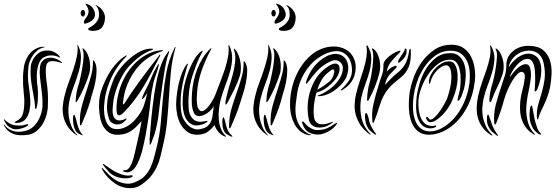

<svg xmlns="http://www.w3.org/2000/svg" viewBox="-42 -720 2972 1026"><path d="M123 -369Q124 -378 129 -390.5Q134 -403 142.5 -414.5Q151 -426 163 -435.5Q175 -445 190 -448Q222 -454 243 -444Q264 -434 275 -421Q279 -415 278 -414Q276 -412 271 -415Q265 -419 251.5 -422Q238 -425 222.5 -423.5Q207 -422 192.5 -414Q178 -406 169 -388Q161 -371 158 -353Q155 -335 154.5 -319.5Q154 -304 155 -293Q156 -282 156 -278Q158 -267 159.5 -250.5Q161 -234 161 -217Q161 -200 160 -183.5Q159 -167 156 -155Q155 -152 153.5 -145Q152 -138 150 -138Q145 -138 145 -145Q145 -152 145 -155Q143 -180 138 -205.5Q133 -231 128.5 -258Q124 -285 122 -312.5Q120 -340 123 -369ZM88 -171Q89 -191 84.5 -227.5Q80 -264 81 -312Q82 -337 86 -363.5Q90 -390 105 -416Q121 -444 145.5 -457.5Q170 -471 188 -470Q191 -470 194 -470Q197 -470 197 -469Q197 -467 196 -467.5Q195 -468 189 -466Q171 -461 157 -449.5Q143 -438 133 -423Q123 -408 117 -392Q111 -376 110 -363Q104 -308 111 -267Q116 -234 119 -198.5Q122 -163 116.5 -133.5Q111 -104 95.5 -84.5Q80 -65 48 -63Q45 -63 40.5 -63.5Q36 -64 36 -66Q36 -68 45 -73Q71 -85 79 -108Q87 -131 88 -171ZM-18 -53Q-4 -31 26.5 -20.5Q57 -10 99 -22Q120 -28 136 -43Q152 -58 162.5 -76.5Q173 -95 178.5 -115Q184 -135 185 -152Q186 -180 183.5 -207Q181 -234 177.5 -259.5Q174 -285 171.5 -309Q169 -333 171 -356Q173 -381 185 -394Q197 -407 214.5 -410.5Q232 -414 251 -408Q270 -402 286 -389Q290 -387 289 -384Q289 -382 287 -383Q285 -384 283 -385Q246 -397 225.5 -392Q205 -387 203 -356Q201 -320 208.5 -271.5Q216 -223 214 -164Q215 -144 209.5 -118Q204 -92 191.5 -67.5Q179 -43 158.5 -24Q138 -5 110 0Q57 8 25.5 -6Q-6 -20 -20 -49Q-22 -55 -22 -56H-21Q-21 -56 -18 -53ZM26 -53Q45 -48 72 -49Q81 -50 94 -54Q107 -58 108 -56Q111 -52 102 -46Q93 -40 79 -35.5Q65 -31 50 -29.5Q35 -28 25 -32Q6 -40 -2.5 -49.5Q-11 -59 -18 -73L-20 -77Q-22 -81 -21 -82Q-20 -83 -18 -82Q-17 -81 -17 -80Q-5 -69 3.5 -63.5Q12 -58 26 -53Z M436 -330Q439 -343 439.5 -360Q440 -377 437 -395Q434 -413 426.5 -429.5Q419 -446 407 -458Q401 -462 400 -462Q396 -462 400 -456Q406 -443 404.5 -415.5Q403 -388 398 -358.5Q393 -329 387.5 -305.5Q382 -282 381 -277Q374 -259 368.5 -232Q363 -205 363 -188Q362 -186 362 -180Q362 -174 365 -173Q366 -173 369 -178Q372 -183 374 -185Q392 -217 408.5 -255Q425 -293 436 -330ZM440 -179Q444 -197 453 -225.5Q462 -254 468 -284.5Q474 -315 474 -344.5Q474 -374 462 -393Q458 -397 456 -397Q454 -397 455 -393Q455 -355 446.5 -322.5Q438 -290 428 -259Q411 -208 397 -159.5Q383 -111 385 -60Q385 -57 385.5 -53.5Q386 -50 389 -50Q391 -50 392 -52Q393 -54 395 -58Q405 -82 418 -114.5Q431 -147 440 -179ZM369 0Q350 -20 340 -44.5Q330 -69 326 -94.5Q322 -120 324 -146Q326 -172 332 -195Q341 -231 355 -267Q369 -303 379 -338.5Q389 -374 390.5 -408.5Q392 -443 376 -476Q373 -481 372 -481Q371 -481 371 -479.5Q371 -478 372 -477Q375 -447 368 -415Q361 -383 350 -349.5Q339 -316 325.5 -280.5Q312 -245 303 -208Q296 -181 293.5 -153Q291 -125 297 -97.5Q303 -70 319 -45Q335 -20 365 1Q367 3 370 3.5Q373 4 369 0ZM377 -38Q374 -46 370.5 -58Q367 -70 365 -81Q363 -85 360 -96Q357 -107 355 -107Q351 -107 349.5 -100Q348 -93 348 -82.5Q348 -72 349.5 -60.5Q351 -49 354 -41Q360 -21 368.5 -13Q377 -5 391 0Q397 3 400 3Q401 3 400.5 1.5Q400 0 399 0Q392 -8 386.5 -17Q381 -26 377 -38ZM455 -555Q450 -555 439.5 -556.5Q429 -558 429 -566Q429 -569 438 -573.5Q447 -578 458 -586.5Q469 -595 478 -608.5Q487 -622 487 -643Q487 -669 477 -682Q475 -685 472 -688.5Q469 -692 470 -693Q472 -693 474.5 -691.5Q477 -690 478 -689Q498 -678 508.5 -660.5Q519 -643 519 -627Q519 -595 504 -575Q489 -555 455 -555ZM418 -595Q406 -590 406 -601Q406 -609 412 -616.5Q418 -624 423.5 -633Q429 -642 431 -653.5Q433 -665 425 -682Q423 -687 418 -693Q413 -699 415 -700Q417 -701 423.5 -698.5Q430 -696 432 -695Q449 -687 457.5 -671Q466 -655 466 -643Q466 -624 450.5 -611.5Q435 -599 418 -595ZM389 -649Q389 -654 392 -660.5Q395 -667 402 -667Q407 -667 410 -660.5Q413 -654 413 -649Q413 -645 410 -638.5Q407 -632 402 -632Q395 -632 392 -638Q389 -644 389 -649Z M862 -447Q860 -448 857.5 -444Q855 -440 853 -438Q838 -419 826 -391Q814 -363 805.5 -332Q797 -301 791.5 -270Q786 -239 782 -215Q777 -181 773.5 -150.5Q770 -120 767 -91Q764 -62 762 -32.5Q760 -3 757 28Q758 29 758 33.5Q758 38 758 42.5Q758 47 758 50.5Q758 54 760 54Q761 54 763 50.5Q765 47 767 43Q769 39 770 35Q771 31 771 31Q782 7 790 -25Q798 -57 803 -89Q804 -97 807 -122Q810 -147 814 -180Q818 -213 823.5 -251.5Q829 -290 834.5 -325.5Q840 -361 846.5 -390Q853 -419 859 -434Q860 -438 861 -440Q862 -442 862 -444ZM829 -451Q829 -452 822 -452Q819 -452 816 -451Q778 -447 746 -430.5Q714 -414 687.5 -389.5Q661 -365 640.5 -334Q620 -303 607 -270Q593 -236 586 -198Q579 -160 581 -127Q584 -84 619 -119Q649 -149 675.5 -184Q702 -219 725.5 -258Q749 -297 770 -337.5Q791 -378 812 -419Q816 -427 815 -427Q813 -429 810.5 -427Q808 -425 808 -423Q754 -354 707.5 -291Q661 -228 622 -166Q617 -161 615.5 -163Q614 -165 615 -170Q617 -193 622.5 -217.5Q628 -242 638 -267Q662 -328 707 -375Q752 -422 820 -445Q829 -449 829 -451ZM775 -458Q774 -460 770.5 -460Q767 -460 764 -460Q736 -460 705.5 -444Q675 -428 647 -403.5Q619 -379 597 -349.5Q575 -320 564 -293Q550 -257 540.5 -223.5Q531 -190 530 -156Q529 -138 531.5 -121Q534 -104 541 -84Q545 -72 554.5 -65Q564 -58 574.5 -56Q585 -54 596 -56Q607 -58 615 -64Q616 -65 619.5 -68Q623 -71 626.5 -74.5Q630 -78 632.5 -81Q635 -84 634 -86Q633 -88 624.5 -83.5Q616 -79 610 -78Q589 -74 578.5 -81Q568 -88 563.5 -101.5Q559 -115 559.5 -131.5Q560 -148 562 -164Q562 -170 564.5 -185Q567 -200 573 -221.5Q579 -243 589.5 -269Q600 -295 615 -321Q630 -347 650.5 -369Q671 -391 692 -408Q713 -425 732.5 -436Q752 -447 766 -451Q773 -453 774 -454.5Q775 -456 775 -458ZM896 -469Q893 -469 891 -465Q890 -463 889 -460Q859 -398 847 -332.5Q835 -267 829 -199Q823 -131 817 -62Q811 7 793 76Q787 98 781 122Q775 146 765 169Q755 192 738.5 212.5Q722 233 694 247Q662 264 635 261.5Q608 259 585 247Q562 235 543 216.5Q524 198 510 183Q508 181 506 178.5Q504 176 503 177Q501 178 502.5 181.5Q504 185 505 187Q528 230 575 262Q586 270 602 276Q618 282 636.5 284.5Q655 287 674.5 283.5Q694 280 712 268Q745 246 764.5 221.5Q784 197 796 171.5Q808 146 814.5 119Q821 92 827 66Q844 -2 850.5 -69.5Q857 -137 861 -203Q865 -269 871 -333.5Q877 -398 894 -459Q896 -463 896 -465ZM778 -278Q783 -299 791.5 -321.5Q800 -344 805 -366Q805 -368 806.5 -373Q808 -378 807 -378Q805 -379 801 -373Q797 -367 797 -366Q783 -343 772 -317.5Q761 -292 752 -271Q750 -266 743.5 -254Q737 -242 730.5 -228.5Q724 -215 719.5 -203.5Q715 -192 718 -190Q720 -190 724 -194.5Q728 -199 730 -201Q733 -206 737 -211.5Q741 -217 745 -222Q739 -197 734.5 -180.5Q730 -164 725 -151Q720 -138 713.5 -126.5Q707 -115 696 -100Q688 -89 676.5 -76.5Q665 -64 650.5 -53.5Q636 -43 619 -36.5Q602 -30 583 -30Q559 -30 545 -42.5Q531 -55 524 -73.5Q517 -92 515 -113Q513 -134 514 -152Q518 -224 547.5 -292.5Q577 -361 630 -415Q630 -416 633 -419Q636 -422 636 -423Q634 -425 631 -423L627 -421Q609 -410 589.5 -391Q570 -372 552.5 -346.5Q535 -321 520.5 -290Q506 -259 496 -226Q491 -209 488.5 -185.5Q486 -162 487.5 -136.5Q489 -111 494.5 -85.5Q500 -60 512.5 -40.5Q525 -21 544.5 -9.5Q564 2 593 0Q622 -2 639.5 -10Q657 -18 668 -27Q682 -38 693 -50Q704 -62 715 -73Q709 -38 703.5 -13.5Q698 11 693 33Q686 63 680 90.5Q674 118 667 139Q660 160 651 173.5Q642 187 630 189Q616 189 616 192Q615 195 620 197Q625 199 630 200Q645 203 658.5 195Q672 187 682.5 171.5Q693 156 701.5 135Q710 114 716 92Q728 46 736 2.5Q744 -41 751 -89Q758 -136 762.5 -183Q767 -230 778 -278ZM666 218Q664 216 660.5 216.5Q657 217 656 217Q639 220 622.5 216Q606 212 589 205Q570 197 554 185.5Q538 174 518 161Q516 159 512 157Q508 155 508 157Q507 158 509.5 162Q512 166 514 168Q527 185 541.5 200Q556 215 579 224Q594 230 610 232Q626 234 639.5 232.5Q653 231 661 227Q669 223 666 218Z M1240 -316Q1228 -279 1211.5 -245Q1195 -211 1177 -177Q1175 -175 1171 -167.5Q1167 -160 1164 -162Q1162 -162 1162.5 -168Q1163 -174 1163 -177Q1164 -185 1167.5 -200Q1171 -215 1175.5 -231.5Q1180 -248 1184.5 -263.5Q1189 -279 1192 -288Q1209 -342 1214 -384Q1219 -426 1208 -455Q1206 -460 1208 -460Q1210 -460 1212 -458Q1214 -456 1215 -455Q1226 -443 1233 -424.5Q1240 -406 1243 -386.5Q1246 -367 1245 -348Q1244 -329 1240 -316ZM1267 -388Q1280 -368 1279 -338Q1278 -308 1271.5 -276Q1265 -244 1255.5 -215Q1246 -186 1241 -169Q1231 -136 1217 -101.5Q1203 -67 1192 -42Q1188 -33 1186 -34Q1183 -35 1182.5 -38.5Q1182 -42 1182 -44Q1182 -98 1197.5 -148Q1213 -198 1231 -249Q1242 -282 1251 -314.5Q1260 -347 1260 -386Q1260 -393 1262 -393Q1263 -393 1264 -391.5Q1265 -390 1267 -388ZM1067 -74Q1069 -71 1060 -65Q1051 -59 1048 -58Q1004 -42 979.5 -57Q955 -72 944.5 -102Q934 -132 934 -168.5Q934 -205 938 -234Q941 -259 949.5 -289.5Q958 -320 970 -349.5Q982 -379 997.5 -404.5Q1013 -430 1031 -444Q1033 -445 1035.5 -447Q1038 -449 1040 -449Q1043 -448 1037 -438Q1031 -428 1022.5 -410Q1014 -392 1005 -368.5Q996 -345 987.5 -319Q979 -293 974 -267Q969 -241 967 -217Q965 -193 965 -174Q965 -155 966 -142Q967 -129 968 -125Q975 -94 994.5 -79.5Q1014 -65 1047 -71Q1048 -71 1057 -73Q1066 -75 1067 -74ZM1196 3Q1200 7 1200 9Q1200 11 1195.5 10Q1191 9 1189 8Q1181 4 1169 -3.5Q1157 -11 1151 -30Q1148 -38 1147 -49.5Q1146 -61 1146 -71Q1146 -81 1148 -87.5Q1150 -94 1153 -93Q1155 -92 1157.5 -84Q1160 -76 1162 -67Q1164 -56 1167 -46.5Q1170 -37 1174 -27Q1179 -16 1184 -9.5Q1189 -3 1196 3ZM1104 -52Q1093 -35 1070.5 -17.5Q1048 0 1010 0Q980 0 958.5 -16Q937 -32 923.5 -56Q910 -80 904.5 -108.5Q899 -137 899 -163Q900 -195 904.5 -227Q909 -259 916.5 -287Q924 -315 933.5 -337Q943 -359 953 -373Q955 -374 957.5 -377.5Q960 -381 962 -379Q963 -378 961.5 -374.5Q960 -371 959 -369Q950 -339 941.5 -305.5Q933 -272 928 -238Q923 -204 923 -171Q923 -138 929 -110Q933 -91 943.5 -75Q954 -59 966.5 -48Q979 -37 993.5 -32Q1008 -27 1022 -29Q1051 -33 1066 -45.5Q1081 -58 1087.5 -75.5Q1094 -93 1095.5 -113.5Q1097 -134 1100 -155Q1095 -141 1080.5 -127.5Q1066 -114 1049.5 -106.5Q1033 -99 1017.5 -100Q1002 -101 994 -118Q984 -140 983 -166Q982 -192 984 -223Q986 -254 993 -287Q1000 -320 1012 -350.5Q1024 -381 1040.5 -408Q1057 -435 1078 -456L1082 -460Q1085 -463 1088 -463Q1088 -463 1084 -453Q1055 -399 1035 -341.5Q1015 -284 1011 -225Q1006 -160 1017.5 -140Q1029 -120 1046 -128.5Q1063 -137 1082.5 -165.5Q1102 -194 1114 -227Q1125 -257 1137.5 -289Q1150 -321 1160.5 -353.5Q1171 -386 1176.5 -417Q1182 -448 1179 -475Q1179 -480 1181 -480Q1182 -480 1182 -479Q1182 -477 1183 -477Q1184 -476 1184 -475Q1200 -441 1198.5 -406Q1197 -371 1186.5 -335Q1176 -299 1161.5 -261.5Q1147 -224 1137 -186Q1131 -162 1128 -135.5Q1125 -109 1127 -83Q1129 -57 1138 -33.5Q1147 -10 1164 6Q1166 8 1166 9Q1166 11 1163.5 10.5Q1161 10 1159 9Q1140 2 1126 -14Q1112 -30 1104 -52Z M1455 -330Q1458 -343 1458.5 -360Q1459 -377 1456 -395Q1453 -413 1445.5 -429.5Q1438 -446 1426 -458Q1420 -462 1419 -462Q1415 -462 1419 -456Q1425 -443 1423.5 -415.5Q1422 -388 1417 -358.5Q1412 -329 1406.5 -305.5Q1401 -282 1400 -277Q1393 -259 1387.5 -232Q1382 -205 1382 -188Q1381 -186 1381 -180Q1381 -174 1384 -173Q1385 -173 1388 -178Q1391 -183 1393 -185Q1411 -217 1427.5 -255Q1444 -293 1455 -330ZM1459 -179Q1463 -197 1472 -225.5Q1481 -254 1487 -284.5Q1493 -315 1493 -344.5Q1493 -374 1481 -393Q1477 -397 1475 -397Q1473 -397 1474 -393Q1474 -355 1465.5 -322.5Q1457 -290 1447 -259Q1430 -208 1416 -159.5Q1402 -111 1404 -60Q1404 -57 1404.5 -53.5Q1405 -50 1408 -50Q1410 -50 1411 -52Q1412 -54 1414 -58Q1424 -82 1437 -114.5Q1450 -147 1459 -179ZM1388 0Q1369 -20 1359 -44.5Q1349 -69 1345 -94.5Q1341 -120 1343 -146Q1345 -172 1351 -195Q1360 -231 1374 -267Q1388 -303 1398 -338.5Q1408 -374 1409.5 -408.5Q1411 -443 1395 -476Q1392 -481 1391 -481Q1390 -481 1390 -479.5Q1390 -478 1391 -477Q1394 -447 1387 -415Q1380 -383 1369 -349.5Q1358 -316 1344.5 -280.5Q1331 -245 1322 -208Q1315 -181 1312.5 -153Q1310 -125 1316 -97.5Q1322 -70 1338 -45Q1354 -20 1384 1Q1386 3 1389 3.5Q1392 4 1388 0ZM1396 -38Q1393 -46 1389.5 -58Q1386 -70 1384 -81Q1382 -85 1379 -96Q1376 -107 1374 -107Q1370 -107 1368.5 -100Q1367 -93 1367 -82.5Q1367 -72 1368.5 -60.5Q1370 -49 1373 -41Q1379 -21 1387.5 -13Q1396 -5 1410 0Q1416 3 1419 3Q1420 3 1419.5 1.5Q1419 0 1418 0Q1411 -8 1405.5 -17Q1400 -26 1396 -38ZM1474 -555Q1469 -555 1458.5 -556.5Q1448 -558 1448 -566Q1448 -569 1457 -573.5Q1466 -578 1477 -586.5Q1488 -595 1497 -608.5Q1506 -622 1506 -643Q1506 -669 1496 -682Q1494 -685 1491 -688.5Q1488 -692 1489 -693Q1491 -693 1493.5 -691.5Q1496 -690 1497 -689Q1517 -678 1527.5 -660.5Q1538 -643 1538 -627Q1538 -595 1523 -575Q1508 -555 1474 -555ZM1437 -595Q1425 -590 1425 -601Q1425 -609 1431 -616.5Q1437 -624 1442.5 -633Q1448 -642 1450 -653.5Q1452 -665 1444 -682Q1442 -687 1437 -693Q1432 -699 1434 -700Q1436 -701 1442.5 -698.5Q1449 -696 1451 -695Q1468 -687 1476.5 -671Q1485 -655 1485 -643Q1485 -624 1469.5 -611.5Q1454 -599 1437 -595ZM1408 -649Q1408 -654 1411 -660.5Q1414 -667 1421 -667Q1426 -667 1429 -660.5Q1432 -654 1432 -649Q1432 -645 1429 -638.5Q1426 -632 1421 -632Q1414 -632 1411 -638Q1408 -644 1408 -649Z M1803 -408Q1811 -398 1815.5 -383Q1820 -368 1819 -350.5Q1818 -333 1811 -314Q1804 -295 1789 -277Q1760 -243 1725.5 -224.5Q1691 -206 1663 -206Q1646 -206 1663 -212Q1672 -215 1684.5 -221.5Q1697 -228 1711 -237.5Q1725 -247 1739.5 -260Q1754 -273 1766 -290Q1786 -318 1789.5 -344.5Q1793 -371 1779 -385Q1767 -397 1751 -398.5Q1735 -400 1703 -381Q1674 -364 1651 -339Q1628 -314 1608 -286Q1597 -272 1593.5 -272Q1590 -272 1596 -290Q1608 -325 1629.5 -355Q1651 -385 1681 -406Q1703 -421 1721.5 -427Q1740 -433 1755.5 -432Q1771 -431 1783 -424.5Q1795 -418 1803 -408ZM1857 -338Q1853 -314 1844.5 -297.5Q1836 -281 1825.5 -269.5Q1815 -258 1804.5 -251Q1794 -244 1786 -238Q1782 -235 1780 -237Q1778 -239 1783 -244Q1801 -259 1819.5 -284.5Q1838 -310 1839 -341Q1839 -394 1813 -422Q1787 -450 1748 -446.5Q1709 -443 1667 -416Q1640 -399 1619.5 -376.5Q1599 -354 1584 -328.5Q1569 -303 1559.5 -276Q1550 -249 1546 -222Q1542 -196 1538.5 -166Q1535 -136 1538.5 -107Q1542 -78 1557 -51.5Q1572 -25 1604 -6Q1609 -3 1614.5 -2Q1620 -1 1620 0Q1620 2 1615 2.5Q1610 3 1604 1Q1579 -4 1561.5 -19.5Q1544 -35 1533 -55Q1522 -75 1516 -97Q1510 -119 1509 -137Q1503 -216 1531 -293Q1537 -309 1546.5 -329Q1556 -349 1570 -369.5Q1584 -390 1603 -409.5Q1622 -429 1646 -444Q1669 -458 1694 -465Q1719 -472 1744 -471.5Q1769 -471 1791 -462.5Q1813 -454 1830 -437Q1845 -421 1853.5 -396Q1862 -371 1857 -338ZM1766 -374Q1778 -360 1769 -330.5Q1760 -301 1727 -271Q1709 -254 1692 -243.5Q1675 -233 1649 -225Q1638 -187 1635 -150Q1632 -113 1637 -90Q1638 -81 1643.5 -72.5Q1649 -64 1659.5 -59.5Q1670 -55 1687 -56Q1704 -57 1729 -67Q1736 -70 1737.5 -68.5Q1739 -67 1731 -62Q1713 -48 1693 -42.5Q1673 -37 1655.5 -39Q1638 -41 1625.5 -51Q1613 -61 1609 -78Q1601 -113 1602 -151Q1603 -189 1613.5 -226Q1624 -263 1643.5 -295.5Q1663 -328 1692 -351Q1746 -394 1766 -374ZM1756 -55Q1749 -45 1738.5 -35.5Q1728 -26 1714.5 -18.5Q1701 -11 1686.5 -6Q1672 -1 1657 -1Q1631 -1 1608.5 -12.5Q1586 -24 1574 -59Q1572 -63 1572 -66.5Q1572 -70 1574 -70Q1578 -72 1582 -67.5Q1586 -63 1590 -58Q1601 -45 1618.5 -35Q1636 -25 1652 -25Q1682 -25 1704 -34Q1726 -43 1746 -58Q1751 -61 1757.5 -64Q1764 -67 1756 -55ZM1742 -347Q1738 -355 1713 -334Q1690 -316 1676.5 -292.5Q1663 -269 1653 -241Q1672 -250 1688 -261.5Q1704 -273 1718 -284Q1733 -297 1740 -318Q1747 -339 1742 -347Z M1986 -333Q1978 -299 1963.5 -261.5Q1949 -224 1931 -192Q1931 -190 1928.5 -185.5Q1926 -181 1922 -181Q1920 -181 1919.5 -187Q1919 -193 1920 -195Q1920 -211 1924 -237.5Q1928 -264 1934 -281Q1936 -287 1940.5 -310Q1945 -333 1948.5 -361.5Q1952 -390 1952.5 -416.5Q1953 -443 1946 -456V-460Q1950 -463 1955 -458Q1968 -447 1975.5 -431Q1983 -415 1986.5 -397.5Q1990 -380 1989.5 -363Q1989 -346 1986 -333ZM2025 -337Q2036 -351 2046 -357Q2056 -363 2066 -367Q2067 -367 2071 -368Q2075 -369 2077 -366Q2079 -363 2076 -359Q2073 -355 2071 -353Q2064 -346 2055.5 -337.5Q2047 -329 2040 -321Q2030 -310 2024 -295.5Q2018 -281 2015 -266Q2032 -284 2047.5 -300Q2063 -316 2081 -330Q2104 -347 2121 -374Q2138 -401 2145 -453Q2147 -458 2150 -459Q2153 -460 2153 -452Q2156 -394 2141 -360Q2126 -326 2096 -303Q2080 -291 2064 -277Q2048 -263 2033.5 -246Q2019 -229 2007 -206Q1995 -183 1986 -153Q1979 -130 1972 -109.5Q1965 -89 1957 -70Q1955 -63 1951 -63Q1948 -64 1948 -73Q1943 -121 1954.5 -168.5Q1966 -216 1982 -267Q1989 -292 1998.5 -317Q2008 -342 2007 -374Q2007 -385 2016 -397Q2025 -409 2038 -419.5Q2051 -430 2065 -437.5Q2079 -445 2089 -448Q2098 -451 2098 -447Q2098 -443 2092 -437Q2071 -418 2049.5 -392Q2028 -366 2025 -337ZM1938 -1Q1937 0 1936.5 -0.5Q1936 -1 1931 -4Q1901 -26 1884 -52Q1867 -78 1859.5 -105.5Q1852 -133 1853 -160.5Q1854 -188 1860 -214Q1868 -249 1879.5 -283.5Q1891 -318 1901 -350.5Q1911 -383 1916 -414.5Q1921 -446 1916 -475Q1916 -477 1919 -478Q1920 -478 1921 -476.5Q1922 -475 1923 -474Q1942 -442 1942 -408.5Q1942 -375 1933 -340.5Q1924 -306 1910.5 -270.5Q1897 -235 1889 -199Q1879 -153 1887.5 -101Q1896 -49 1934 -8Q1936 -5 1938 -4Q1940 -3 1938 -1ZM1968 0Q1966 0 1964 -1L1960 -3Q1946 -12 1935 -22.5Q1924 -33 1916 -53Q1913 -60 1911 -71.5Q1909 -83 1908.5 -93Q1908 -103 1909.5 -110Q1911 -117 1915 -116Q1918 -116 1921.5 -108Q1925 -100 1927 -92Q1929 -81 1931.5 -71Q1934 -61 1938 -53Q1949 -28 1967 -5Q1969 0 1968 0ZM2131 -449Q2131 -428 2119 -412Q2107 -396 2090 -385Q2087 -383 2086 -385.5Q2085 -388 2085 -389Q2085 -395 2090 -403.5Q2095 -412 2101.5 -421.5Q2108 -431 2114 -441Q2120 -451 2122 -459Q2125 -464 2128 -459Q2131 -454 2131 -449Z M2467 -277Q2470 -304 2468 -334Q2466 -364 2455.5 -389.5Q2445 -415 2423.5 -432Q2402 -449 2367 -449Q2320 -449 2285 -423.5Q2250 -398 2225 -360.5Q2200 -323 2186 -280.5Q2172 -238 2168 -203Q2162 -155 2166.5 -120Q2171 -85 2183 -62.5Q2195 -40 2213.5 -29Q2232 -18 2254 -18Q2285 -17 2319.5 -35.5Q2354 -54 2384 -87.5Q2414 -121 2436.5 -169.5Q2459 -218 2467 -277ZM2145 -208Q2149 -248 2165 -296Q2181 -344 2209.5 -385Q2238 -426 2278 -453.5Q2318 -481 2371 -481Q2411 -481 2437 -462Q2463 -443 2477 -413.5Q2491 -384 2495 -349.5Q2499 -315 2495 -284Q2486 -212 2460 -159Q2434 -106 2399 -70.5Q2364 -35 2325 -17.5Q2286 0 2250 0Q2223 0 2201.5 -12Q2180 -24 2165.5 -49.5Q2151 -75 2145.5 -114.5Q2140 -154 2145 -208ZM2257 -67Q2252 -67 2247 -70.5Q2242 -74 2239 -79Q2236 -84 2235 -89Q2234 -94 2239 -96Q2242 -97 2247 -89Q2252 -81 2258 -81Q2268 -81 2281.5 -94Q2295 -107 2307.5 -124.5Q2320 -142 2329.5 -159Q2339 -176 2343 -184Q2347 -192 2351 -204.5Q2355 -217 2358.5 -230Q2362 -243 2364.5 -255.5Q2367 -268 2368 -277Q2373 -322 2366 -346.5Q2359 -371 2343 -371Q2331 -371 2318 -363.5Q2305 -356 2293.5 -344Q2282 -332 2273 -317.5Q2264 -303 2260 -288Q2255 -271 2253 -271Q2250 -271 2250 -288Q2253 -307 2263 -325.5Q2273 -344 2288 -358.5Q2303 -373 2321 -382.5Q2339 -392 2358 -392Q2377 -392 2386.5 -378.5Q2396 -365 2400 -345.5Q2404 -326 2403.5 -305.5Q2403 -285 2401 -273Q2397 -246 2388.5 -220.5Q2380 -195 2368 -169Q2362 -157 2350 -139.5Q2338 -122 2322.5 -106Q2307 -90 2289.5 -78.5Q2272 -67 2257 -67ZM2289 -48Q2290 -42 2279.5 -38Q2269 -34 2258 -34Q2227 -35 2210.5 -54Q2194 -73 2187.5 -99Q2181 -125 2181.5 -153Q2182 -181 2184 -200Q2188 -233 2200 -274Q2212 -315 2234 -351Q2256 -387 2288 -411.5Q2320 -436 2364 -436Q2393 -436 2410.5 -421Q2428 -406 2436.5 -384Q2445 -362 2446.5 -336.5Q2448 -311 2445 -290Q2443 -267 2438 -248Q2433 -229 2424 -206Q2421 -199 2416 -190Q2411 -181 2405 -182Q2402 -183 2403.5 -190Q2405 -197 2407.5 -207.5Q2410 -218 2413 -229.5Q2416 -241 2417 -251Q2419 -268 2419.5 -293.5Q2420 -319 2415.5 -343Q2411 -367 2399 -384Q2387 -401 2363 -401Q2328 -401 2298.5 -378.5Q2269 -356 2247 -323.5Q2225 -291 2211.5 -255.5Q2198 -220 2195 -193Q2193 -177 2194 -153Q2195 -129 2201.5 -105.5Q2208 -82 2223 -65Q2238 -48 2264 -47Q2272 -46 2279.5 -48.5Q2287 -51 2289 -48Z M2850 -359Q2852 -328 2846 -299.5Q2840 -271 2831 -247Q2829 -242 2824.5 -236Q2820 -230 2816 -232Q2814 -232 2815 -239Q2816 -246 2816 -249Q2817 -260 2817.5 -276.5Q2818 -293 2818 -310Q2818 -327 2816.5 -342.5Q2815 -358 2812 -369Q2803 -401 2783.5 -404.5Q2764 -408 2744 -394Q2724 -380 2706 -355Q2688 -330 2682 -306Q2688 -315 2697.5 -327.5Q2707 -340 2719 -351.5Q2731 -363 2744.5 -370.5Q2758 -378 2770 -377Q2783 -376 2788.5 -363Q2794 -350 2795 -331Q2796 -312 2793 -290Q2790 -268 2786 -249Q2779 -218 2774 -185Q2769 -152 2770.5 -120.5Q2772 -89 2781.5 -59.5Q2791 -30 2814 -5Q2816 -2 2817 0Q2818 2 2812 -1Q2786 -16 2770.5 -36Q2755 -56 2747 -79Q2739 -102 2737.5 -127Q2736 -152 2738 -177Q2742 -213 2750 -240Q2758 -267 2762 -301Q2764 -322 2759 -328.5Q2754 -335 2747 -336Q2737 -337 2724.5 -325.5Q2712 -314 2698.5 -293Q2685 -272 2672.5 -244Q2660 -216 2651 -185Q2643 -154 2631.5 -120.5Q2620 -87 2610 -63Q2606 -54 2604 -54Q2602 -54 2600.5 -58Q2599 -62 2599 -64Q2595 -114 2608 -163Q2621 -212 2638 -262Q2648 -293 2656 -317Q2664 -341 2664 -378Q2664 -394 2672 -411.5Q2680 -429 2695.5 -443.5Q2711 -458 2734 -467Q2757 -476 2786 -475Q2834 -474 2860 -452.5Q2886 -431 2896.5 -398Q2907 -365 2905.5 -326.5Q2904 -288 2897 -252Q2891 -225 2883 -203Q2875 -181 2866 -162Q2857 -143 2849 -126Q2841 -109 2836 -92Q2835 -89 2834 -85.5Q2833 -82 2831 -82Q2829 -82 2828 -86Q2827 -90 2827 -95Q2825 -129 2834 -160.5Q2843 -192 2853 -225.5Q2863 -259 2868 -296Q2873 -333 2864 -378Q2855 -426 2820 -442Q2785 -458 2740 -440Q2734 -437 2724 -431Q2714 -425 2704.5 -415Q2695 -405 2687 -391.5Q2679 -378 2677 -362Q2689 -380 2705 -396Q2721 -412 2739 -421.5Q2757 -431 2775.5 -433Q2794 -435 2812 -426Q2833 -415 2841 -395.5Q2849 -376 2850 -359ZM2646 -332Q2635 -294 2616.5 -257Q2598 -220 2586 -186Q2585 -184 2582.5 -178.5Q2580 -173 2576 -174Q2574 -175 2573.5 -180.5Q2573 -186 2573 -189Q2573 -205 2578.5 -231.5Q2584 -258 2590 -275Q2592 -281 2597.5 -305.5Q2603 -330 2607.5 -359Q2612 -388 2613.5 -415Q2615 -442 2608 -454Q2604 -461 2608 -461Q2611 -461 2616 -456Q2628 -445 2635.5 -429Q2643 -413 2646.5 -395.5Q2650 -378 2649.5 -361Q2649 -344 2646 -332ZM2850 -1Q2848 0 2842 -2Q2839 -3 2837 -4Q2823 -13 2813 -24.5Q2803 -36 2793 -64Q2790 -74 2788.5 -89.5Q2787 -105 2788 -120Q2789 -135 2791.5 -145.5Q2794 -156 2799 -156Q2801 -156 2803.5 -144.5Q2806 -133 2808.5 -118Q2811 -103 2814 -88Q2817 -73 2819 -66Q2824 -51 2829 -36Q2834 -21 2845 -10Q2847 -8 2849 -4.5Q2851 -1 2850 -1ZM2580 1Q2549 -20 2532.5 -45Q2516 -70 2510 -97Q2504 -124 2505.5 -152Q2507 -180 2513 -207Q2521 -243 2533.5 -278.5Q2546 -314 2557.5 -347.5Q2569 -381 2575.5 -413Q2582 -445 2577 -474Q2577 -478 2578 -478Q2580 -478 2583 -473Q2601 -441 2600 -407Q2599 -373 2589 -337.5Q2579 -302 2564.5 -265.5Q2550 -229 2542 -192Q2537 -169 2535.5 -143.5Q2534 -118 2539 -93Q2544 -68 2555.5 -44Q2567 -20 2587 -1Q2591 1 2589 3Q2587 5 2584.5 3.5Q2582 2 2580 1ZM2618 5Q2615 7 2610 2Q2599 -6 2588.5 -15Q2578 -24 2568 -44Q2564 -51 2562 -62Q2560 -73 2560 -83.5Q2560 -94 2561.5 -101Q2563 -108 2566 -108Q2570 -107 2572.5 -97Q2575 -87 2577 -84Q2581 -73 2584 -63.5Q2587 -54 2591 -45Q2597 -31 2603 -21Q2609 -11 2617 -1Q2618 0 2619 2Q2620 4 2618 5Z"/></svg>

Font: mr_AkronimG
Style: Regular
Weight: 400
Version: Version 1.002 April 14, 2020